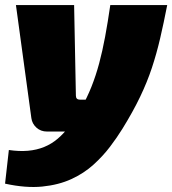

<svg xmlns="http://www.w3.org/2000/svg" viewBox="-33 -520 681 759"><path d="M628 -500Q614 -428 600 -368Q586 -308 567.5 -252Q549 -196 521 -137.5Q493 -79 451 -11Q430 23 402 60Q374 97 336.5 131Q299 165 249 188Q199 211 134 217.5Q69 224 -13 206L2 73Q43 79 77.5 76Q112 73 141.5 61Q171 49 195.5 28Q220 7 242.5 -22.5Q265 -52 286 -89Q311 -133 328.5 -177Q346 -221 359 -269.5Q372 -318 382.5 -374.5Q393 -431 403 -500ZM260 -500 267 -142Q267 -126 283 -126H339L298 0H153Q128 0 111 -15.5Q94 -31 91 -53L30 -500Z"/></svg>

Font: Exo 2 Black
Style: Italic
Weight: 900
Italic angle: -8°
Designer: Natanael Gama
Foundry: Natanael Gama
Version: Version 2.010